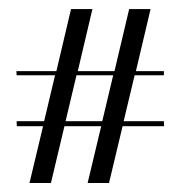

<svg xmlns="http://www.w3.org/2000/svg" viewBox="-20 -490 403 429"><path d="M78.6 -219.2 103 -321.8H17.1L16.6 -331.1H106L138.7 -469.7H186.5L153.8 -331.1H235.8L268.6 -469.7H316.4L283.7 -331.1H346.2V-321.8H280.8L256.3 -219.2H346.2L346.7 -208H253.9L223.6 -81.1H175.8L206.1 -208H124L93.8 -81.1H45.9L76.2 -208H17.6L17.1 -219.2ZM126.5 -219.2H208.5L232.9 -321.8H150.9Z"/></svg>

Font: Tartlers End
Style: Regular
Weight: 200
Designer: Peter Wiegel
Foundry: Peter Wiegel
Version: Version 1.000 2013 initial release